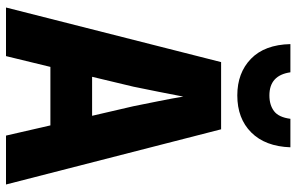

<svg xmlns="http://www.w3.org/2000/svg" viewBox="-194 -794 988 640"><g transform="rotate(90 300.0 -474.0)"><path d="M471 -948H376Q371 -909 350.5 -893.5Q330 -878 298 -878Q231 -878 221 -948H127Q129 -862 176 -816.5Q223 -771 298 -771Q375 -771 421.5 -817.5Q468 -864 471 -948ZM269 -425Q276 -460 286 -509Q296 -558 302 -591Q307 -559 317 -509.5Q327 -460 334 -425L366 -287H236ZM432 0H595L411 -717H187L5 0H167L203 -148H398Z"/></g></svg>

Font: Noto Sans Mono UI ExtraBold
Style: Regular
Weight: 800
Designer: Monotype Design team
Foundry: Monotype Imaging Inc.
Version: 1.000